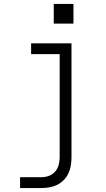

<svg xmlns="http://www.w3.org/2000/svg" viewBox="-20 -740 540 975"><path d="M82 215V160H189Q208 160 227 153.5Q246 147 259 132.5Q272 118 277.5 99Q283 80 283 60V-465H138V-520H343V60Q343 81 339.5 101.5Q336 122 327 141Q318 160 303 175Q288 190 269.5 199Q251 208 230 211.5Q209 215 189 215ZM353 -620H253V-720H353Z"/></svg>

Font: Iosevka SS04 Light
Style: Regular
Weight: 300
Monospace: yes
Designer: Belleve Invis
Foundry: Belleve Invis
Version: Version 19.0.0; ttfautohint (v1.8.4)